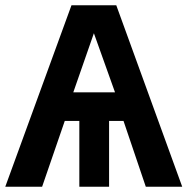

<svg xmlns="http://www.w3.org/2000/svg" viewBox="-22 -708 711 728"><path d="M278.8 -249.5H223.6L137.7 0H-2L249 -688H418.9L668.9 0H530.8L446.3 -249.5H391.6V0H278.8ZM334 -582 255.9 -357.9H414.1Z"/></svg>

Font: Liberation Sans
Style: Bold
Weight: 700
Designer: Steve Matteson
Foundry: Ascender Corporation
Version: Version 2.1.5